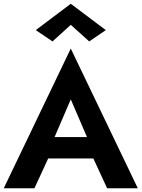

<svg xmlns="http://www.w3.org/2000/svg" viewBox="-20 -1000 752 1020"><path d="M270 -272H442L356 -472ZM236 -158 163 0H0L356 -742L712 0H549L476 -158ZM356 -868 259 -780 170 -840 356 -980 542 -840 454 -780Z"/></svg>

Font: Renner*
Style: Semi
Weight: 600
Version: Version 003.000 ; ttfautohint (v0.97) -l 8 -r 50 -G 200 -x 1